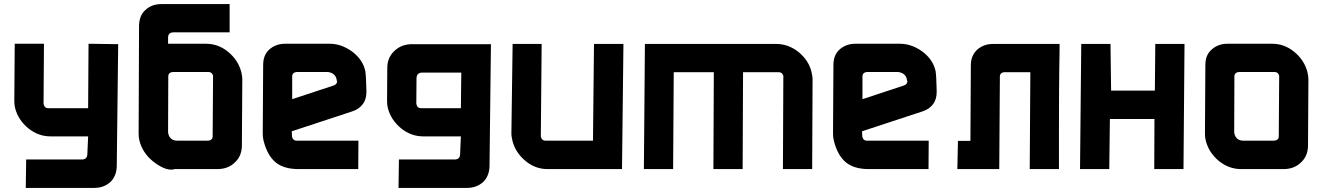

<svg xmlns="http://www.w3.org/2000/svg" viewBox="-20 -827 6469 939"><path d="M551 -12Q549 35 520 63Q488 92 441 92H106L108 -47H380Q405 -47 407 -70L411 -160H227Q168 -160 119 -199Q69 -240 54 -298Q50 -313 50 -333L52 -613H195L193 -320L194 -316Q198 -298 215 -298H411L413 -613L558 -611Z M835 0Q821 4 807 2Q793 0 779.5 -6Q766 -12 752.5 -20.5Q739 -29 727 -39Q677 -80 662 -139Q658 -154 658 -173L660 -703Q662 -753 691 -778Q722 -807 768 -807H1103V-669H830Q802 -669 802 -643V-613H988Q1047 -613 1095 -574Q1145 -533 1160 -475Q1165 -453 1165 -440L1163 -117Q1163 -64 1129 -33Q1096 0 1042 0H836ZM994 -139Q1022 -139 1020 -165L1022 -453V-457Q1017 -475 999 -475H830Q801 -475 803 -449L802 -182Q802 -177 803 -173Q812 -139 847 -139Z M1733 -139 1732 0H1441Q1368 0 1328 -33Q1287 -67 1269 -139Q1265 -154 1265 -173L1267 -509Q1267 -557 1296 -584Q1328 -613 1374 -613H1593Q1649 -613 1702 -575Q1756 -534 1767 -477Q1768 -466 1769 -457Q1770 -448 1770 -440L1772 -381Q1773 -343 1754.5 -318Q1736 -293 1702 -282L1407 -185L1408 -160L1409 -156Q1414 -139 1430 -139ZM1627 -431Q1627 -437 1626 -440Q1619 -470 1583 -475H1436Q1407 -475 1409 -449V-342L1612 -409Q1630 -415 1629 -434Z M2234 -160H2050Q1991 -160 1942 -199Q1892 -240 1877 -298Q1873 -313 1873 -333L1874 -494Q1874 -546 1909 -578Q1943 -611 1996 -611H2381L2374 -12Q2372 35 2343 63Q2311 92 2264 92H1929L1931 -47H2203Q2228 -47 2230 -70ZM2234 -298 2236 -472H2045Q2019 -472 2017 -446L2016 -320L2017 -316Q2021 -298 2038 -298Z M2658 0Q2599 0 2551 -39Q2501 -80 2486 -139Q2484 -149 2482.5 -157Q2481 -165 2481 -173L2487 -612H2629L2625 -160L2626 -156Q2631 -139 2647 -139H2880L2885 -612H3029L3022 0Z M3614 -474 3612 0H3469L3471 -474H3275L3272 0H3129L3134 -612H3777Q3835 -612 3885 -573Q3936 -531 3949 -474Q3954 -452 3954 -439L3952 0H3809L3811 -452Q3812 -453 3811 -456Q3806 -474 3788 -474Z M4522 -139 4521 0H4230Q4157 0 4117 -33Q4076 -67 4058 -139Q4054 -154 4054 -173L4056 -509Q4056 -557 4085 -584Q4117 -613 4163 -613H4382Q4438 -613 4491 -575Q4545 -534 4556 -477Q4557 -466 4558 -457Q4559 -448 4559 -440L4561 -381Q4562 -343 4543.5 -318Q4525 -293 4491 -282L4196 -185L4197 -160L4198 -156Q4203 -139 4219 -139ZM4416 -431Q4416 -437 4415 -440Q4408 -470 4372 -475H4225Q4196 -475 4198 -449V-342L4401 -409Q4419 -415 4418 -434Z M4665 -138H4726L4728 -508Q4728 -554 4758 -583Q4790 -612 4836 -612H5162Q5162 -600 5162 -587.5Q5162 -575 5161.5 -551.5Q5161 -528 5160.5 -489Q5160 -450 5159.5 -385.5Q5159 -321 5159 -227Q5159 -133 5159 0H5016L5019 -474H4896Q4868 -474 4870 -448L4867 0H4662Z M5411 -612H5268ZM5625 0 5626 -245H5408L5405 0H5262L5268 -612H5411L5414 -384H5628L5630 -612H5773L5768 0Z M5875 -509Q5875 -558 5905 -584Q5937 -613 5983 -613H6202Q6261 -613 6309 -574Q6359 -533 6374 -475Q6379 -453 6379 -440L6377 -117Q6377 -64 6343 -33Q6310 0 6256 0H6050Q5991 0 5942 -39Q5892 -80 5877 -139Q5873 -154 5873 -173ZM6016 -182Q6016 -177 6017 -173Q6026 -139 6061 -139H6208Q6236 -139 6234 -165L6236 -453V-457Q6231 -475 6213 -475H6044Q6015 -475 6017 -449Z"/></svg>

Font: Covid19
Style: Regular
Weight: 400
Designer: Peter Wiegel
Foundry: (c) CAT - Ing. Peter Wiegel.  for Rudolf Maass + Partner GmbH
Version: Version 001.000